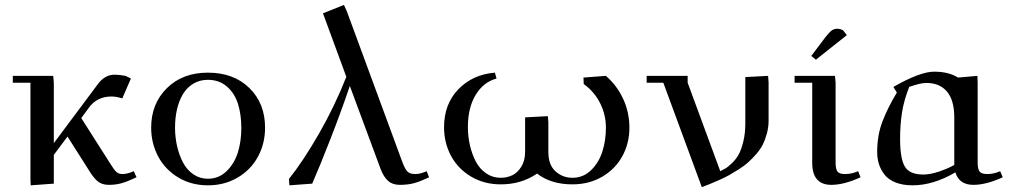

<svg xmlns="http://www.w3.org/2000/svg" viewBox="-20 -748 4123 782"><path d="M32.2 -411.1V-439H196.8L199.2 -411.1V-165L378.9 -405.8Q407.2 -443.8 446.8 -443.8Q465.8 -443.8 491.2 -439L513.2 -428.2L478 -347.2Q453.6 -355 434.1 -355Q375 -355 341.8 -309.1L311 -267.1L428.2 -83Q444.3 -56.6 453.9 -47.9Q463.4 -39.1 479 -39.1Q499 -39.1 524.9 -50.8L536.1 -25.9Q498.5 -8.3 474.9 -1.7Q451.2 4.9 422.9 4.9Q394.5 4.9 376.7 -10.5Q358.9 -25.9 339.8 -58.1L254.9 -191.9L199.2 -117.2V0L105 6.8L104 -19V-411.1Z M595.7 -228Q595.7 -325.7 659.7 -388.9Q723.6 -452.1 826.7 -452.1Q931.6 -452.1 995.6 -389.6Q1059.6 -327.1 1059.6 -228Q1059.6 -163.6 1030.8 -110.1Q1002 -56.6 948.2 -24.9Q894.5 6.8 826.7 6.8Q759.3 6.8 706.1 -25.1Q652.8 -57.1 624.3 -110.6Q595.7 -164.1 595.7 -228ZM692.9 -228Q692.9 -189.5 701.2 -153.1Q709.5 -116.7 725.1 -86.7Q740.7 -56.6 767.1 -38.3Q793.5 -20 826.7 -20Q871.6 -20 903.3 -51.3Q935.1 -82.5 949 -127.9Q962.9 -173.3 962.9 -226.1Q962.9 -282.2 949 -325.7Q935.1 -369.1 903.6 -396Q872.1 -422.9 826.7 -422.9Q793.5 -422.9 767.3 -407.2Q741.2 -391.6 725.1 -364.5Q709 -337.4 700.9 -302.7Q692.9 -268.1 692.9 -228Z M1156.7 -19Q1213.9 -90.3 1278.3 -202.1Q1342.8 -314 1390.6 -435.1L1295.4 -693.8L1380.9 -728L1392.6 -702.1L1620.6 -83Q1631.3 -56.2 1641.4 -47.6Q1651.4 -39.1 1671.9 -39.1Q1691.9 -39.1 1717.8 -50.8L1727.5 -25.9Q1691.4 -8.8 1666.5 -2Q1641.6 4.9 1608.4 4.9Q1579.1 4.9 1561 -11Q1543 -26.9 1530.8 -58.1L1404.8 -397.9Q1368.2 -290 1324.2 -177.7Q1280.3 -65.4 1251.5 0L1158.7 6.8Z M1788.6 -230Q1788.6 -324.2 1846.9 -384.5Q1905.3 -444.8 1995.6 -452.1L2002.4 -428.2Q1948.7 -413.6 1917.2 -361.3Q1885.7 -309.1 1885.7 -231Q1885.7 -192.4 1894 -156.2Q1902.3 -120.1 1918 -90.1Q1933.6 -60.1 1960 -42Q1986.3 -23.9 2019.5 -23.9Q2044.4 -23.9 2065.9 -33.9Q2087.4 -43.9 2103 -68.6Q2118.7 -93.3 2118.7 -128.9V-270L2211.4 -274.9L2213.4 -250V-128.9Q2213.4 -76.7 2242.4 -50.3Q2271.5 -23.9 2311.5 -23.9Q2355.5 -23.9 2387.2 -54.7Q2418.9 -85.4 2433.3 -130.6Q2447.8 -175.8 2447.8 -228Q2447.8 -280.8 2424.3 -327.6Q2400.9 -374.5 2357.4 -405.8L2356.4 -432.1L2447.8 -439Q2493.7 -398.9 2518.6 -344.2Q2543.5 -289.6 2543.5 -228Q2543.5 -164.1 2514.6 -111.6Q2485.8 -59.1 2432.4 -28.1Q2378.9 2.9 2311.5 2.9Q2224.1 2.9 2167.5 -41Q2103.5 2.9 2019.5 2.9Q1952.1 2.9 1898.9 -28.6Q1845.7 -60.1 1817.1 -113Q1788.6 -166 1788.6 -230Z M2613.8 -411.1V-439H2780.8V-411.1L2913.6 -50.8Q2926.8 -57.1 2935.8 -62.5Q2944.8 -67.9 2961.4 -83.7Q2978 -99.6 2988.5 -118.7Q2999 -137.7 3007.3 -170.9Q3015.6 -204.1 3015.6 -245.1V-434.1L3108.4 -439L3110.4 -411.1V-256.8Q3110.4 -230 3103.5 -204.6Q3096.7 -179.2 3086.7 -159.2Q3076.7 -139.2 3059.6 -119.9Q3042.5 -100.6 3026.9 -86.4Q3011.2 -72.3 2988.3 -57.9Q2965.3 -43.5 2949.2 -34.4Q2933.1 -25.4 2908.7 -14.6Q2884.3 -3.9 2871.8 1.2Q2859.4 6.3 2838.4 14.2L2681.6 -411.1Z M3216.3 -411.1V-439H3380.9L3383.3 -411.1V-86.9Q3383.3 -59.1 3391.1 -49.1Q3398.9 -39.1 3421.9 -39.1Q3449.2 -39.1 3475.1 -50.8L3484.9 -25.9Q3417.5 4.9 3366.2 4.9Q3288.1 4.9 3288.1 -85V-411.1ZM3284.2 -520 3342.3 -597.2Q3357.9 -616.7 3367.4 -623.8Q3377 -630.9 3391.1 -630.9Q3396.5 -630.9 3402.3 -629.2Q3408.2 -627.4 3411.1 -626L3414.1 -624L3429.2 -605L3303.2 -504.9Z M3552.7 -128.9Q3552.7 -197.3 3574 -252.9Q3595.2 -308.6 3632.8 -371.1L3618.7 -394Q3727.5 -456.1 3784.7 -456.1Q3844.2 -456.1 3881.8 -432.1L3960.9 -439L3961.9 -411.1V-86.9Q3961.9 -59.1 3970 -49.1Q3978 -39.1 4001 -39.1Q4027.8 -39.1 4053.7 -50.8L4064 -25.9Q3996.6 4.9 3944.8 4.9Q3886.7 4.9 3871.1 -45.9Q3780.8 6.8 3696.8 6.8Q3656.7 6.8 3627.4 -4.9Q3598.1 -16.6 3582.5 -36.9Q3566.9 -57.1 3559.8 -79.8Q3552.7 -102.5 3552.7 -128.9ZM3646 -182.1Q3646 -102.1 3665.3 -69.6Q3684.6 -37.1 3740.7 -37.1Q3769 -37.1 3806.2 -49.8Q3843.3 -62.5 3866.7 -76.2V-270Q3866.7 -339.8 3836.9 -375Q3807.1 -410.2 3752.9 -410.2Q3728.5 -410.2 3683.1 -394Q3661.6 -339.4 3653.8 -289.8Q3646 -240.2 3646 -182.1Z"/></svg>

Font: Dehuti Alt
Style: Bold
Weight: 700
Version: Version 1.2